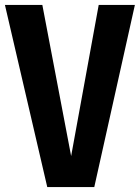

<svg xmlns="http://www.w3.org/2000/svg" viewBox="-25 -760 568 780"><path d="M523 -740H376L264 -126L147 -740H-5L167 0H358Z"/></svg>

Font: Glow Sans TC Compressed
Style: Bold
Weight: 700
Width: 2
Designer: Ryoko NISHIZUKA (kana, bopomofo & ideographs); Paul D. Hunt (Latin, Greek & Cyrillic); Sandoll Communications, Soo-young
Version: Version 0.93